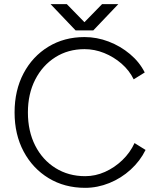

<svg xmlns="http://www.w3.org/2000/svg" viewBox="-20 -890 759 922"><path d="M389 12Q290 12 213.5 -34.5Q137 -81 93.5 -162.5Q50 -244 50 -350Q50 -456 93 -537.5Q136 -619 212 -665.5Q288 -712 386 -712Q445 -712 501.5 -690.5Q558 -669 604 -630.5Q650 -592 675 -542L622 -509Q601 -552 563.5 -584.5Q526 -617 480 -635.5Q434 -654 386 -654Q307 -654 245.5 -615Q184 -576 149 -507.5Q114 -439 114 -350Q114 -260 149 -191Q184 -122 246.5 -83Q309 -44 389 -44Q438 -44 484 -64.5Q530 -85 567.5 -121Q605 -157 626 -203L679 -170Q653 -117 607.5 -75.5Q562 -34 505 -11Q448 12 389 12ZM348 -744V-745L470 -870H548L428 -744ZM343 -744 223 -870H301L423 -745V-744Z"/></svg>

Font: Figtree Light
Style: Regular
Weight: 300
Designer: Erik Kennedy
Foundry: Erik Kennedy
Version: Version 2.001;gftools[0.9.30]